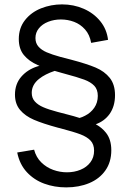

<svg xmlns="http://www.w3.org/2000/svg" viewBox="-20 -678 565 853"><path d="M274 154.5Q222 154.5 176.8 138Q131.5 121.5 99.2 86.8Q67 52 56.5 -0.5L131.5 -13Q140.5 21 163.5 43.5Q186.5 66 216.5 76.8Q246.5 87.5 277.5 87.5Q310 87.5 337.5 76.2Q365 65 381.5 43.2Q398 21.5 398 -8.5Q398 -37 382.2 -53.5Q366.5 -70 337.8 -81Q309 -92 246.5 -108.5L238 -110.5Q170 -129 131 -145.8Q92 -162.5 69.2 -189.5Q46.5 -216.5 46.5 -257.5Q46.5 -304.5 74.2 -336.8Q102 -369 146 -383Q151 -384.5 155.5 -385.5Q151.5 -387.5 147.5 -389Q108.5 -406 86 -433.5Q63.5 -461 63.5 -504.5Q63.5 -553.5 91 -588.5Q118.5 -623.5 162.5 -641Q206.5 -658.5 255.5 -658.5Q307.5 -658.5 352 -639Q396.5 -619.5 425.5 -583.8Q454.5 -548 460 -501L385 -487.5Q378.5 -524 357.8 -547.2Q337 -570.5 309 -581Q281 -591.5 250.5 -591.5Q220 -591.5 194 -581.2Q168 -571 152.8 -552.2Q137.5 -533.5 137.5 -509Q137.5 -486 151 -470.8Q164.5 -455.5 187.8 -445.5Q211 -435.5 249 -425Q285.5 -416 295.5 -413Q365.5 -394.5 405 -377.8Q444.5 -361 467.8 -331.8Q491 -302.5 491 -255Q491 -205.5 466.5 -171Q443.5 -139.5 405.5 -126Q433 -111 451 -88Q474.5 -58.5 474.5 -10.5Q474.5 42 448.2 79.2Q422 116.5 376.5 135.5Q331 154.5 274 154.5ZM235 -181Q236 -181 279 -169.5Q309 -162 333.5 -154Q346 -157.5 358 -164Q383 -176.5 398.8 -199.2Q414.5 -222 414.5 -252Q414.5 -280.5 398.8 -297Q383 -313.5 354.2 -324.2Q325.5 -335 263.5 -351.5L254.5 -354Q238 -358.5 223 -363Q180.5 -349 153.5 -327.5Q121 -301.5 121 -265.5Q121 -242.5 134.8 -227.2Q148.5 -212 172 -201.8Q195.5 -191.5 235 -181Z"/></svg>

Font: Vela Sans
Style: Regular
Weight: 400
Designer: Principal design: Mikhail Sharanda - project Manrope.
Design modification: Ravid Balaliev
Foundry: Mikhail Sharanda
Version: Version 1.001